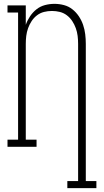

<svg xmlns="http://www.w3.org/2000/svg" viewBox="-20 -763 540 998"><path d="M330 215V178H386V-535Q386 -556 383.5 -576.5Q381 -597 374 -616.5Q367 -636 355.5 -653.5Q344 -671 327.5 -683.5Q311 -696 291 -701Q271 -706 250 -706Q229 -706 209 -701Q189 -696 172.5 -683.5Q156 -671 144.5 -653.5Q133 -636 126 -616.5Q119 -597 116.5 -576.5Q114 -556 114 -535V-37H170V0H19V-37H74V-698H19V-735H114V-634Q122 -657 136 -678Q150 -699 169.5 -714.5Q189 -730 213.5 -736.5Q238 -743 263 -743Q288 -743 312.5 -736.5Q337 -730 356.5 -714.5Q376 -699 390 -678Q404 -657 412 -633.5Q420 -610 423 -585Q426 -560 426 -535V178H481V215Z"/></svg>

Font: Iosevka Curly Slab Extralight
Style: Regular
Weight: 200
Monospace: yes
Designer: Belleve Invis
Foundry: Belleve Invis
Version: Version 22.1.2; ttfautohint (v1.8.4)